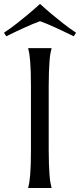

<svg xmlns="http://www.w3.org/2000/svg" viewBox="-67 -941 400 961"><path d="M74.2 -2Q77.1 -12.2 79.6 -27.3Q82 -42.5 84 -64.9Q85.9 -87.4 86.9 -118.4Q87.9 -149.4 87.9 -190.9V-508.8Q87.9 -550.3 86.9 -581.3Q85.9 -612.3 84 -635Q82 -657.7 79.6 -672.9Q77.1 -688 74.2 -698.2V-700.2H190.9V-698.2Q188 -688 185.3 -672.9Q182.6 -657.7 180.9 -635Q179.2 -612.3 178 -581.3Q176.8 -550.3 176.8 -508.8V-190.9Q176.8 -149.4 178 -118.4Q179.2 -87.4 180.9 -64.9Q182.6 -42.5 185.3 -27.3Q188 -12.2 190.9 -2V0H74.2ZM133.3 -921.4Q161.6 -895.5 191.9 -870.1Q218.3 -848.1 250 -823.2Q281.7 -798.3 313.5 -777.3L302.2 -759.3Q281.2 -769.5 258.3 -780.5Q235.4 -791.5 213.1 -801.8Q190.9 -812 170.4 -820.6Q149.9 -829.1 133.3 -835Q116.7 -829.1 96.4 -820.6Q76.2 -812 54 -802Q31.7 -792 8.8 -781Q-14.2 -770 -35.6 -759.3L-46.9 -777.3Q-15.1 -798.3 16.6 -823.2Q48.3 -848.1 74.7 -870.1Q105 -895.5 133.3 -921.4Z"/></svg>

Font: Marcellus
Style: Regular
Weight: 400
Designer: Astigmatic (AOETI)
Foundry: Astigmatic (AOETI)
Version: Version 1.000